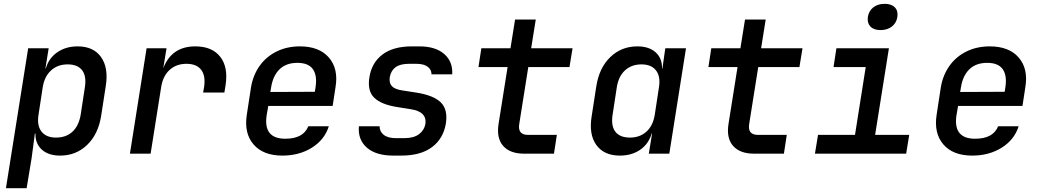

<svg xmlns="http://www.w3.org/2000/svg" viewBox="-20 -802 5440 1002"><path d="M11 180 127 -550H234L217 -445H219Q235 -499 279.5 -529.5Q324 -560 385 -560Q468 -560 507.5 -504Q547 -448 532 -353L508 -198Q493 -102 435 -46Q377 10 294 10Q233 10 198.5 -21Q164 -52 165 -105H162L145 23L119 180ZM272 -84Q325 -84 358 -114.5Q391 -145 401 -203L423 -347Q432 -405 408.5 -435.5Q385 -466 333 -466Q281 -466 246.5 -434.5Q212 -403 203 -347L181 -203Q172 -147 196.5 -115.5Q221 -84 272 -84Z M658 0 745 -550H849L832 -446Q876 -560 999 -560Q1087 -560 1129.5 -505.5Q1172 -451 1157 -356L1151 -319H1040L1045 -347Q1054 -406 1030 -437.5Q1006 -469 953 -469Q900 -469 865 -437Q830 -405 821 -347L766 0Z M1454 10Q1353 10 1303 -48.5Q1253 -107 1268 -203L1290 -347Q1301 -411 1335.5 -459Q1370 -507 1424 -533.5Q1478 -560 1545 -560Q1646 -560 1696.5 -501.5Q1747 -443 1731 -347L1716 -249H1380L1372 -203Q1352 -78 1469 -78Q1563 -78 1589 -143H1696Q1674 -73 1608 -31.5Q1542 10 1454 10ZM1395 -347 1391 -322 1623 -323 1627 -348Q1636 -409 1612.5 -441.5Q1589 -474 1532 -474Q1474 -474 1439.5 -441Q1405 -408 1395 -347Z M2032 10Q1942 10 1894.5 -31.5Q1847 -73 1853 -143H1961Q1961 -115 1983 -98Q2005 -81 2047 -81H2089Q2139 -81 2166.5 -101.5Q2194 -122 2200 -155Q2209 -219 2124 -232L2055 -243Q1970 -256 1933 -292Q1896 -328 1908 -400Q1920 -475 1976 -517.5Q2032 -560 2130 -560H2168Q2253 -560 2298.5 -520Q2344 -480 2340 -414H2232Q2232 -439 2211.5 -454Q2191 -469 2153 -469H2115Q2068 -469 2044 -451Q2020 -433 2014 -399Q2010 -369 2025 -352.5Q2040 -336 2080 -330L2151 -319Q2242 -305 2280 -268Q2318 -231 2307 -158Q2294 -79 2235 -34.5Q2176 10 2074 10Z M2716 0Q2641 0 2605.5 -41Q2570 -82 2582 -156L2629 -452H2477L2492 -550H2644L2668 -700H2776L2752 -550H2968L2952 -452H2737L2690 -156Q2680 -98 2736 -98H2886L2871 0Z M3215 10Q3132 10 3092 -45.5Q3052 -101 3068 -197L3092 -352Q3107 -448 3165 -504Q3223 -560 3306 -560Q3367 -560 3401.5 -529Q3436 -498 3435 -445H3437L3452 -550H3560L3473 0H3366L3383 -105H3381Q3365 -51 3321 -20.5Q3277 10 3215 10ZM3268 -84Q3319 -84 3353.5 -115Q3388 -146 3397 -203L3419 -347Q3428 -403 3403.5 -434.5Q3379 -466 3328 -466Q3276 -466 3242 -435Q3208 -404 3199 -347L3177 -203Q3168 -145 3191.5 -114.5Q3215 -84 3268 -84Z M3916 0Q3841 0 3805.5 -41Q3770 -82 3782 -156L3829 -452H3677L3692 -550H3844L3868 -700H3976L3952 -550H4168L4152 -452H3937L3890 -156Q3880 -98 3936 -98H4086L4071 0Z M4233 0 4249 -98H4442L4498 -452H4330L4345 -550H4619L4547 -98H4725L4709 0ZM4575 -645Q4540 -645 4522.5 -663.5Q4505 -682 4509 -713Q4514 -745 4537.5 -763.5Q4561 -782 4597 -782Q4632 -782 4650 -763.5Q4668 -745 4663 -713Q4658 -682 4634.5 -663.5Q4611 -645 4575 -645Z M5054 10Q4953 10 4903 -48.5Q4853 -107 4868 -203L4890 -347Q4901 -411 4935.5 -459Q4970 -507 5024 -533.5Q5078 -560 5145 -560Q5246 -560 5296.5 -501.5Q5347 -443 5331 -347L5316 -249H4980L4972 -203Q4952 -78 5069 -78Q5163 -78 5189 -143H5296Q5274 -73 5208 -31.5Q5142 10 5054 10ZM4995 -347 4991 -322 5223 -323 5227 -348Q5236 -409 5212.5 -441.5Q5189 -474 5132 -474Q5074 -474 5039.5 -441Q5005 -408 4995 -347Z"/></svg>

Font: NKDuy Mono SemiBold
Style: Italic
Weight: 600
Italic angle: -9°
Monospace: yes
Designer: NKDuy
Foundry: NKDuy
Version: Version 2.251; ttfautohint (v1.8.4.7-5d5b)